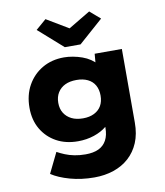

<svg xmlns="http://www.w3.org/2000/svg" viewBox="-106 -887 1035 1203"><g transform="rotate(-10 411.0 -285.0)"><path d="M397 230Q314 230 242.5 210Q171 190 126 160L189 31Q211 43 237.5 54Q264 65 296.5 71.5Q329 78 367 78Q417 78 450 62.5Q483 47 500.5 15Q518 -17 518 -65V-133L558 -128Q549 -96 517 -69.5Q485 -43 437.5 -27Q390 -11 335 -11Q257 -11 198 -43.5Q139 -76 105 -134Q71 -192 71 -270Q71 -351 105.5 -412.5Q140 -474 200 -509Q260 -544 338 -544Q365 -544 395 -538.5Q425 -533 453 -523Q481 -513 504 -497.5Q527 -482 542 -463.5Q557 -445 560 -423L522 -414L532 -533H705V-65Q705 8 682 62.5Q659 117 617.5 154.5Q576 192 519.5 211Q463 230 397 230ZM391 -147Q432 -147 462 -162Q492 -177 507.5 -204Q523 -231 523 -269Q523 -307 507.5 -334.5Q492 -362 462 -376.5Q432 -391 391 -391Q348 -391 318 -376.5Q288 -362 271 -334.5Q254 -307 254 -269Q254 -231 271 -204Q288 -177 318 -162Q348 -147 391 -147ZM355 -606 200 -743 266 -800 420 -708H390L544 -800L610 -743L455 -606Z"/></g></svg>

Font: Lexend Exa ExtraBold
Style: Regular
Weight: 800
Designer: Bonnie Shaver-Troup, Thomas Jockin
Foundry: Lexend
Version: Version 1.007